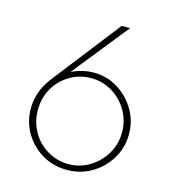

<svg xmlns="http://www.w3.org/2000/svg" viewBox="-104 -762 775 859"><g transform="rotate(15 284.0 -333.0)"><path d="M283 10Q220 10 169 -20Q118 -50 87.5 -101Q57 -152 57 -215Q57 -295 112 -365L354 -676H393L169 -396L159 -401Q177 -414 198 -423Q219 -432 242 -437Q265 -442 288 -442Q349 -442 399.5 -411Q450 -380 480.5 -329Q511 -278 511 -216Q511 -154 480 -102.5Q449 -51 397.5 -20.5Q346 10 283 10ZM284 -17Q337 -17 381.5 -44.5Q426 -72 452.5 -117Q479 -162 479 -216Q479 -270 452.5 -315.5Q426 -361 381.5 -388Q337 -415 284 -415Q230 -415 185.5 -388.5Q141 -362 115 -317Q89 -272 89 -216Q89 -161 115 -115.5Q141 -70 185.5 -43.5Q230 -17 284 -17Z"/></g></svg>

Font: Outfit Thin
Style: Regular
Weight: 100
Designer: Rodrigo Fuenzalida
Foundry: fragTYPE
Version: Version 1.000